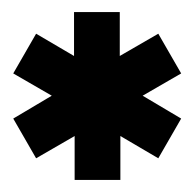

<svg xmlns="http://www.w3.org/2000/svg" viewBox="-20 -620 323 319"><path d="M40 -564 103 -527V-600H179V-527L243 -564L281 -498L217 -461L281 -423L243 -357L180 -394V-321H104V-394L40 -357L2 -423L66 -461L2 -498Z"/></svg>

Font: Karantina
Style: Regular
Weight: 400
Designer: Rony Koch
Foundry: Rony Koch
Version: Version 1.000; ttfautohint (v1.8.3)